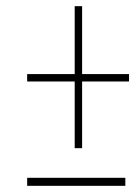

<svg xmlns="http://www.w3.org/2000/svg" viewBox="-20 -603 439 622"><path d="M246 -363H398V-339H246V-123H222V-339H68V-363H222V-583H246ZM68 -1V-27H386V-1Z"/></svg>

Font: Noto Sans Display Condensed Thin
Style: Italic
Weight: 250
Width: 3
Italic angle: -12°
Designer: Monotype Design Team
Foundry: Monotype Imaging Inc.
Version: Version 1.900